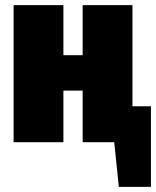

<svg xmlns="http://www.w3.org/2000/svg" viewBox="-20 -554 608 748"><path d="M496 -140H568V174H443L425 0H302V-201H227V0H33V-534H227V-339H302V-534H496Z"/></svg>

Font: Fira Sans Condensed Black
Style: Regular
Weight: 900
Width: 3
Designer: Carrois Corporate & Edenspiekermann AG
Foundry: Carrois Corporate GbR & Edenspiekermann AG
Version: Version 4.203